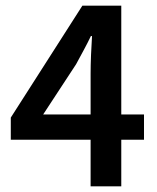

<svg xmlns="http://www.w3.org/2000/svg" viewBox="-20 -656 553 676"><path d="M299 0V-164H18V-242L270 -636H407V-253H487V-164H407V0ZM132 -253H299V-397Q299 -425 300.5 -463Q302 -501 304 -529H300Q288 -504 275 -480Q262 -456 248 -430Z"/></svg>

Font: Processing Sans Pro Semibold
Style: Regular
Weight: 600
Designer: Paul D. Hunt
Foundry: Adobe Systems Incorporated
Version: Version 2.020;PS 2.000;hotconv 1.0.86;makeotf.lib2.5.63406